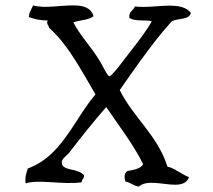

<svg xmlns="http://www.w3.org/2000/svg" viewBox="-20 -682 790 712"><path d="M688 -634C671 -656 642 -661 608 -661C568 -661 522 -653 480 -658C475 -642 456 -640 460 -615C485 -601 518 -610 543 -603C513 -551 472 -503 435 -454L429 -446C422 -436 391 -398 386 -399C378 -400 359 -441 354 -449L351 -454C319 -508 277 -550 252 -599C276 -608 309 -607 327 -622C317 -655 287 -662 250 -662C202 -662 143 -650 103 -662C97 -648 88 -638 87 -619C107 -611 129 -606 157 -606C150 -593 162 -587 162 -579C202 -543 233 -500 262 -454C287 -414 310 -373 334 -332C282 -271 246 -194 192 -134C163 -101 128 -74 83 -57C78 -41 72 -26 75 -2C123 -18 213 4 283 -6C282 -18 294 -19 291 -33C279 -46 259 -50 241 -54C224 -58 209 -63 209 -80C209 -94 228 -105 236 -115C281 -174 331 -236 374 -285C421 -215 472 -151 511 -73C501 -56 476 -52 453 -48C439 -41 441 -21 445 -9C465 -5 474 7 495 10C524 -17 584 3 629 3C653 3 673 -3 681 -25C652 -36 625 -60 601 -64C564 -181 475 -245 424 -348C448 -383 473 -418 498 -453C536 -505 574 -556 617 -603C639 -615 681 -607 688 -634Z"/></svg>

Font: Yuji Syuku Std R
Style: Regular
Weight: 400
Designer: Kataoka Yuji
Foundry: Kinuta Font Factory
Version: Version 3.000;hotconv 1.0.111;makeotfexe 2.5.65597